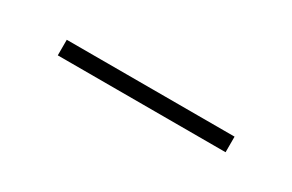

<svg xmlns="http://www.w3.org/2000/svg" viewBox="-2 -988 503 331"><g transform="rotate(30 250.0 -822.5)"><path d="M83 -807V-838H417V-807Z"/></g></svg>

Font: M PLUS 1 Code ExtraLight
Style: Regular
Weight: 250
Designer: Coji Morishita
Foundry: UNDERFOREST DESIGN
Version: Version 1.002